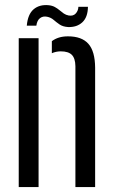

<svg xmlns="http://www.w3.org/2000/svg" viewBox="-20 -754 456 774"><path d="M55.5 0V-600H135.5V0ZM284 0V-487Q283.5 -519 269.5 -533Q255.5 -547 225 -547Q215 -547 206 -545Q197 -543 189 -539.5V-588Q201.5 -597.5 217.5 -602.5Q233.5 -607.5 254 -607.5Q309.5 -607.5 336.2 -577.5Q363 -547.5 363.5 -481V0ZM296 -726.5H334.5Q334 -684.5 311.8 -664Q289.5 -643.5 254 -645Q233 -646.5 220 -655.5Q207 -664.5 196 -674Q185 -683.5 170 -686.5Q153.5 -690 141.5 -681Q129.5 -672 126.5 -650.5H88Q92 -696.5 115.5 -716.5Q139 -736.5 176 -733Q190.5 -731.5 201 -725.8Q211.5 -720 220 -712.8Q228.5 -705.5 237.2 -699.5Q246 -693.5 257 -691.5Q275.5 -688.5 285.5 -699.8Q295.5 -711 296 -726.5Z"/></svg>

Font: Big Shoulders Stencil Text Thin
Style: Regular
Weight: 400
Version: Version 2.001